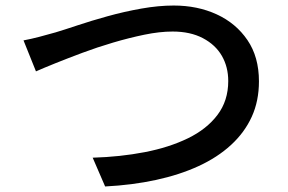

<svg xmlns="http://www.w3.org/2000/svg" viewBox="-20 -680 1040 694"><path d="M65 -534Q92 -539 122.5 -547Q153 -555 181 -563Q211 -572 260.5 -588.5Q310 -605 369.5 -621.5Q429 -638 491 -649Q553 -660 608 -660Q694 -660 763.5 -628Q833 -596 874.5 -535Q916 -474 916 -386Q916 -315 890 -258Q864 -201 815 -156Q766 -111 697.5 -79.5Q629 -48 543.5 -29.5Q458 -11 360 -6L315 -110Q415 -113 503 -130Q591 -147 659 -180Q727 -213 766 -264.5Q805 -316 805 -387Q805 -438 782 -478Q759 -518 713.5 -542Q668 -566 604 -566Q557 -566 501.5 -554.5Q446 -543 388.5 -526Q331 -509 277.5 -489Q224 -469 180.5 -451.5Q137 -434 110 -422Z"/></svg>

Font: Noto Sans KR Medium
Style: Regular
Weight: 500
Designer: Ryoko NISHIZUKA  (kana, bopomofo & ideographs); Paul D. Hunt (Latin, Greek & Cyrillic); Sandoll Communications , Soo-you
Foundry: Adobe
Version: Version 2.004-H2;hotconv 1.0.118;makeotfexe 2.5.65603